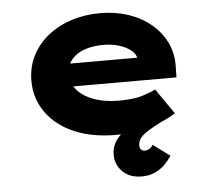

<svg xmlns="http://www.w3.org/2000/svg" viewBox="-53 -602 968 867"><g transform="rotate(-5 431.0 -168.5)"><path d="M555 207Q501 207 469 175.5Q437 144 437 99Q437 57 464.5 24Q492 -9 543.5 -39Q595 -69 663 -100L693 -45Q627 -13 591.5 11Q556 35 556 66Q556 79 562.5 85.5Q569 92 579 92Q590 92 599.5 86.5Q609 81 616 69L692 125Q680 144 661.5 163Q643 182 616.5 194.5Q590 207 555 207ZM455 10Q346 10 265 -25.5Q184 -61 140 -124Q96 -187 96 -266Q96 -329 122.5 -380.5Q149 -432 195 -468.5Q241 -505 301.5 -524.5Q362 -544 430 -544Q500 -544 558.5 -524.5Q617 -505 661 -468.5Q705 -432 729 -382Q753 -332 751 -270L750 -225H218L195 -329H601L583 -301V-320Q581 -344 560 -361.5Q539 -379 506 -389.5Q473 -400 434 -400Q388 -400 350 -387.5Q312 -375 289.5 -348Q267 -321 267 -281Q267 -242 292.5 -211Q318 -180 367 -161.5Q416 -143 484 -143Q549 -143 589 -155.5Q629 -168 649 -179L729 -64Q690 -40 645.5 -23Q601 -6 553.5 2Q506 10 455 10Z"/></g></svg>

Font: Lexend Tera ExtraBold
Style: Regular
Weight: 800
Designer: Bonnie Shaver-Troup, Thomas Jockin
Foundry: Lexend
Version: Version 1.007